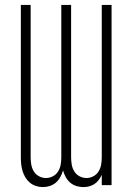

<svg xmlns="http://www.w3.org/2000/svg" viewBox="-20 -755 540 783"><path d="M155 8Q140 8 126.5 3.5Q113 -1 102 -10Q91 -19 83.5 -31.5Q76 -44 72 -57.5Q68 -71 66.5 -85Q65 -99 65 -114V-735H105V-114Q105 -99 107.5 -84Q110 -69 118 -56Q126 -43 139.5 -36Q153 -29 167 -29Q182 -29 195.5 -36Q209 -43 217 -56Q225 -69 227.5 -84Q230 -99 230 -114V-735H270V-114Q270 -99 272.5 -84Q275 -69 283 -56Q291 -43 304.5 -36Q318 -29 333 -29Q347 -29 360.5 -36Q374 -43 382 -56Q390 -69 392.5 -84Q395 -99 395 -114V-735H435V0H395V-42Q390 -31 382.5 -21Q375 -11 365 -4.5Q355 2 343.5 5Q332 8 320 8Q305 8 291 3.5Q277 -1 266 -10.5Q255 -20 248 -33Q241 -46 237 -60Q233 -46 226 -33Q219 -20 208 -10.5Q197 -1 183 3.5Q169 8 155 8Z"/></svg>

Font: Iosevka SS18 Extralight
Style: Regular
Weight: 200
Monospace: yes
Designer: Belleve Invis
Foundry: Belleve Invis
Version: Version 25.1.1; ttfautohint (v1.8.4)